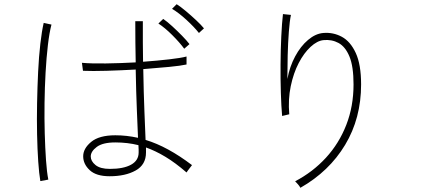

<svg xmlns="http://www.w3.org/2000/svg" viewBox="-20 -852 2040 914"><path d="M502 -13Q438 -13 407 -42Q376 -71 376 -108Q376 -145 414 -176.5Q452 -208 529 -208Q582 -208 637 -196Q635 -246 631.5 -328.5Q628 -411 626 -521Q556 -517 487.5 -515Q419 -513 375 -515L370 -553Q414 -549 483.5 -550Q553 -551 626 -555Q625 -600 624.5 -649Q624 -698 624 -751H660Q660 -699 660 -650.5Q660 -602 661 -558Q729 -563 785.5 -569.5Q842 -576 868 -583V-545Q841 -539 785 -533.5Q729 -528 662 -523Q664 -407 667.5 -321.5Q671 -236 673 -186Q726 -170 781 -140Q836 -110 894 -66Q894 -66 887.5 -57.5Q881 -49 874.5 -40.5Q868 -32 868 -31Q815 -77 767.5 -105.5Q720 -134 675 -150V-126Q675 -68 626 -40.5Q577 -13 502 -13ZM172 10Q166 -25 162 -83Q158 -141 156.5 -212.5Q155 -284 156.5 -360.5Q158 -437 161.5 -510Q165 -583 172 -643.5Q179 -704 188 -743L225 -735Q215 -697 208 -637.5Q201 -578 197 -507Q193 -436 192 -361.5Q191 -287 193 -217Q195 -147 199 -89.5Q203 -32 210 3ZM503 -48Q568 -48 604 -68Q640 -88 640 -126Q640 -131 640 -139.5Q640 -148 639 -161Q587 -174 529 -174Q469 -174 440.5 -152.5Q412 -131 412 -107Q412 -85 434.5 -66.5Q457 -48 503 -48ZM857 -620Q835 -650 800 -685Q765 -720 734 -740L757 -762Q776 -749 800 -727Q824 -705 846.5 -682Q869 -659 882 -642ZM927 -695Q904 -724 867.5 -757.5Q831 -791 799 -810L821 -832Q840 -820 865 -799Q890 -778 913.5 -756Q937 -734 951 -717Z M1410 42Q1406 34 1398.5 25.5Q1391 17 1385 11Q1469 -33 1531.5 -101Q1594 -169 1628.5 -257.5Q1663 -346 1663 -450Q1663 -536 1643.5 -583Q1624 -630 1591.5 -647.5Q1559 -665 1520 -661Q1490 -658 1458.5 -629Q1427 -600 1402 -552Q1377 -504 1364 -441.5Q1351 -379 1357 -308Q1357 -308 1348.5 -306Q1340 -304 1332 -302Q1324 -300 1323 -300Q1319 -345 1317 -409.5Q1315 -474 1315.5 -544.5Q1316 -615 1319 -678.5Q1322 -742 1327 -785L1365 -781Q1359 -753 1355 -700.5Q1351 -648 1349.5 -588Q1348 -528 1348 -476Q1359 -535 1385 -583.5Q1411 -632 1446.5 -662Q1482 -692 1519 -695Q1566 -699 1607 -677Q1648 -655 1673.5 -600Q1699 -545 1699 -450Q1699 -289 1623 -162.5Q1547 -36 1410 42Z"/></svg>

Font: Zen Kaku Gothic New Light
Style: Regular
Weight: 300
Designer: Yoshimichi Ohira
Foundry: Positype
Version: Version 1.002